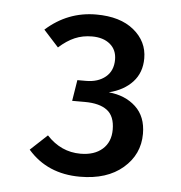

<svg xmlns="http://www.w3.org/2000/svg" viewBox="-40 -784 480 510"><g transform="rotate(5 200.0 -529.5)"><path d="M334 -641Q334 -603 311 -578Q288 -553 248 -543Q292 -539 320 -513Q348 -487 348 -441Q348 -386 305.5 -349.5Q263 -313 191 -313Q104 -313 52 -373L97 -415Q135 -374 187 -374Q224 -374 245.5 -393Q267 -412 267 -445Q267 -481 246.5 -496.5Q226 -512 187 -512H153L162 -568H185Q217 -568 237 -584.5Q257 -601 257 -631Q257 -657 239 -672Q221 -687 191 -687Q166 -687 145 -678Q124 -669 103 -650L63 -694Q121 -746 197 -746Q261 -746 297.5 -716Q334 -686 334 -641Z"/></g></svg>

Font: Statis Sans
Style: Regular
Weight: 400
Designer: bBox Type GmbH
Foundry: bBox Type GmbH
Version: Version 1.000